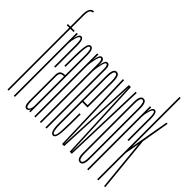

<svg xmlns="http://www.w3.org/2000/svg" viewBox="-166 -1039 1295 1295"><g transform="rotate(45 482.0 -391.0)"><path d="M28 0V-589H4V-600H28V-718.5Q28 -749.5 38 -767.2Q48 -785 67 -785H69V-774H67Q54 -774 46.5 -761.5Q39 -749 39 -717.5V-600H69V-589H39V0Z M141 -332Q141 -481 141 -538Q141 -595 127.5 -595Q116.5 -595 107.8 -564.5Q99 -534 99 -512L96 -528Q96 -553 103.8 -579.5Q111.5 -606 127.5 -606Q152 -606 152 -543.5Q152 -481 152 -332ZM88 0V-600H99V-545.5V0Z M236 0 235 -22V-363Q235 -476 235 -535.5Q235 -595 218.5 -595V-606Q246 -606 246 -542.2Q246 -478.5 246 -366V0ZM211 3Q186 3 186 -54Q186 -111 186 -183Q186 -255 186 -299Q186 -343 229 -343Q235 -343 241 -343V-332Q235 -332 226.5 -332Q197 -332 197 -293.8Q197 -255.5 197 -183Q197 -116 197 -62Q197 -8 213 -8Q223.5 -8 229.2 -22.2Q235 -36.5 235 -53L238.5 -39Q238.5 -24 232.2 -10.5Q226 3 211 3ZM186 -384.5Q186 -443 186.8 -485Q187.5 -527 190.2 -553.8Q193 -580.5 199.8 -593.2Q206.5 -606 218.5 -606L219.5 -600L218.5 -595Q210.5 -595 206.2 -581.2Q202 -567.5 200 -540.8Q198 -514 197.5 -474.8Q197 -435.5 197 -384.5Z M284 0V-600H295V-557V0ZM337 0V-477Q337 -519.5 337 -557.2Q337 -595 323 -595Q312.5 -595 303.8 -554.5Q295 -514 295 -492L291 -508Q291 -533 298.8 -569.5Q306.5 -606 324 -606Q348 -606 348 -563.8Q348 -521.5 348 -472V0ZM390 0V-477Q390 -519.5 390 -557.2Q390 -595 376 -595Q365.5 -595 356.8 -554.5Q348 -514 348 -492L344 -508Q344 -533 351.8 -569.5Q359.5 -606 377 -606Q401 -606 401 -563.8Q401 -521.5 401 -472V0Z M464.5 3Q434 3 434 -80.5Q434 -164 434 -301Q434 -472.5 434 -539Q434 -605.5 465 -605.5Q496 -605.5 496 -541.5Q496 -477.5 496 -301Q496 -299 496 -296H441V-307.5H489L485 -302Q485 -470.5 485 -532.5Q485 -594.5 465 -594.5Q445 -594.5 445 -532.5Q445 -470.5 445 -302Q445 -166 445 -87Q445 -8 464.5 -8ZM464.5 -8Q472 -8 476.2 -20.8Q480.5 -33.5 482.2 -60.2Q484 -87 484.5 -129.2Q485 -171.5 485 -230H496Q496 -179 495.5 -140.5Q495 -102 493.5 -74.5Q492 -47 488.8 -30Q485.5 -13 479.5 -5Q473.5 3 464.5 3L463 -2Z M548.5 0 529 -600H540L558 -11.5H559L586 -600H596L568.5 0ZM621.5 0 595 -600H605L631 -11.5H632L650 -600H661L641.5 0Z M721 3Q690 3 690 -58Q690 -119 690 -300.5Q690 -482 690 -544Q690 -606 721 -606Q752 -606 752 -544Q752 -482 752 -300.5Q752 -119 752 -58Q752 3 721 3ZM721 -8Q741 -8 741 -65Q741 -122 741 -300.5Q741 -479 741 -537Q741 -595 721 -595Q701 -595 701 -537Q701 -479 701 -300.5Q701 -122 701 -65Q701 -8 721 -8Z M841 -332Q841 -481 841 -538Q841 -595 827.5 -595Q816.5 -595 807.8 -564.5Q799 -534 799 -512L796 -528Q796 -553 803.8 -579.5Q811.5 -606 827.5 -606Q852 -606 852 -543.5Q852 -481 852 -332ZM788 0V-600H799V-545.5V0Z M884 0V-785H895V-271.5L885 -262.5L944.5 -600H955.5L919 -387L921 -400.5L960.5 0H949.5L911.5 -386L916.5 -381L893 -248L895 -266.5V0Z"/></g></svg>

Font: Anybody UltraCondensed Thin
Style: Regular
Weight: 100
Width: 1
Designer: Tyler Finck
Foundry: Etcetera Type Company
Version: Version 1.110